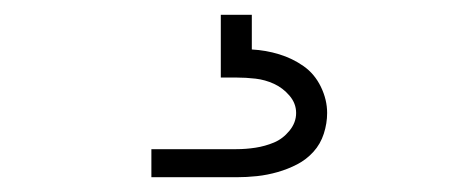

<svg xmlns="http://www.w3.org/2000/svg" viewBox="-20 -20 640 260"><path d="M185 220V182H300Q313 182 326 180Q339 178 351 173Q363 168 372 157Q381 146 381 133Q381 120 372 109.5Q363 99 351 93.5Q339 88 326 86.5Q313 85 300 85H279V0H321V47Q340 48 358 53.5Q376 59 391 69.5Q406 80 414.5 97.5Q423 115 423 133Q423 147 418.5 161Q414 175 404.5 185.5Q395 196 382.5 202.5Q370 209 356 213Q342 217 328 218.5Q314 220 300 220Z"/></svg>

Font: Iosevka SS04 XLt Ex
Style: Regular
Weight: 200
Width: 7
Monospace: yes
Designer: Belleve Invis
Foundry: Belleve Invis
Version: Version 19.0.0; ttfautohint (v1.8.4)